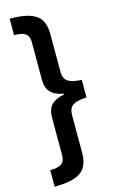

<svg xmlns="http://www.w3.org/2000/svg" viewBox="-164 -925 745 1252"><g transform="rotate(-15 208.5 -299.0)"><path d="M40 -866Q127 -866 177.1 -848.5Q227.2 -831 248.8 -794.8Q270.3 -758.6 270.3 -701.5V-446.5Q270.3 -399.5 299.1 -380.3Q327.8 -361 391.1 -359.2V-240.4Q327.8 -238.2 299.1 -219.5Q270.3 -200.9 270.3 -153.5V103.9Q270.3 159.9 248.4 196.5Q226.4 233 176.1 250.5Q125.8 268 40 268V157Q92.6 156.2 116.3 139.9Q140 123.5 140 83.7V-173.8Q140 -228.1 168.8 -257.6Q197.7 -287.2 253.9 -296.6V-302.6Q197.7 -312 168.8 -341.6Q140 -371.2 140 -426.2V-682.1Q140 -709 129.8 -724.7Q119.5 -740.4 97.8 -747.7Q76 -755 40 -755Z"/></g></svg>

Font: Noto Sans Telugu UI
Style: Regular
Weight: 400
Designer: Jelle Bosma - Monotype Design Team
Foundry: Monotype Imaging Inc.
Version: Version 2.006